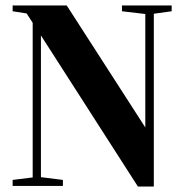

<svg xmlns="http://www.w3.org/2000/svg" viewBox="-20 -677 673 699"><path d="M482 2H540V-627L605 -636V-657H424V-636L509 -626V-213L223 -657H26V-636L77 -628L99 -594V-31L26 -22V0H209V-22L129 -32V-548Z"/></svg>

Font: Source Serif 4 Display
Style: Bold
Weight: 700
Designer: Frank Grießhammer
Foundry: Adobe Systems Incorporated
Version: Version 4.004;hotconv 1.0.117;makeotfexe 2.5.65602